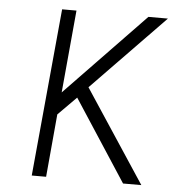

<svg xmlns="http://www.w3.org/2000/svg" viewBox="-48 -662 639 706"><g transform="rotate(5 272.0 -309.0)"><path d="M153 -618.5H206L178 -314L471.5 -618.5H543.5L274.5 -341.5L499.5 0H432L236.5 -300L169 -232L148 0H95Z"/></g></svg>

Font: Karla Light
Style: Italic
Weight: 300
Italic angle: -8°
Designer: Jonathan Pinhorn
Version: Version 2.004;gftools[0.9.33]